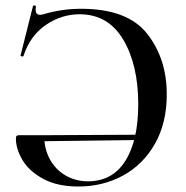

<svg xmlns="http://www.w3.org/2000/svg" viewBox="-20 -668 679 700"><path d="M38 -163Q38 -170 40.5 -172.5Q43 -175 49 -175H141Q141 -125 162 -87Q183 -49 219.5 -28Q256 -7 301 -7Q390 -7 437 -81.5Q484 -156 484 -288Q484 -432 429 -524Q374 -616 270 -616Q204 -616 147 -577Q90 -538 66 -465Q65 -461 59 -462.5Q53 -464 55 -466L100 -645Q101 -649 106.5 -648Q112 -647 111 -644Q110 -640 110 -633Q110 -614 126 -614Q133 -614 138 -616Q206 -636 275 -636Q445 -636 516.5 -545Q588 -454 588 -324Q588 -220 545 -144Q502 -68 428.5 -28Q355 12 266 12Q189 12 137.5 -16Q86 -44 62 -84.5Q38 -125 38 -163ZM522 -158 129 -153V-175L521 -177Z"/></svg>

Font: Cormorant SC SemiBold
Style: Regular
Weight: 600
Designer: Christian Thalmann (Catharsis Fonts)
Foundry: Catharsis Fonts
Version: Version 4.000